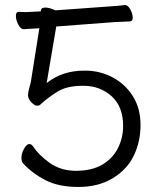

<svg xmlns="http://www.w3.org/2000/svg" viewBox="-20 -722 640 761"><path d="M136 -610 83 -607Q80 -606 76 -606H75Q62 -606 52.5 -624.5Q43 -643 43 -659Q43 -675 54 -675H55L83 -674L142 -677V-679Q142 -692 159.5 -692Q177 -692 199 -681L407 -696Q456 -699 474 -702H476Q487 -702 496.5 -684.5Q506 -667 506 -652Q506 -637 494 -637Q481 -636 459 -635.5Q437 -635 415 -633L203 -617L165 -393Q227 -442 313 -442H322Q378 -441 427 -415Q476 -389 506.5 -341Q537 -293 537 -226.5Q537 -160 510 -104.5Q483 -49 426 -15Q369 19 291 19Q213 19 161 -7.5Q109 -34 72 -74Q65 -81 65 -97.5Q65 -114 75.5 -132.5Q86 -151 95.5 -151Q105 -151 109 -144Q135 -106 177.5 -76Q220 -46 278 -45H280Q344 -45 385.5 -69.5Q427 -94 447.5 -135Q468 -176 468 -223Q468 -299 423 -340Q378 -381 313 -382H309Q246 -382 209 -359.5Q172 -337 138 -306Q135 -303 126 -303Q117 -303 104 -317Q91 -331 91 -344.5Q91 -358 102 -396Z"/></svg>

Font: Moon Stars Kai T
Style: Regular
Weight: 400
Designer: GuiWonder
Version: Version 1.101